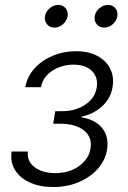

<svg xmlns="http://www.w3.org/2000/svg" viewBox="-20 -755 520 782"><path d="M196.3 6.8Q142.6 6.8 102.1 -11.5Q61.5 -29.8 41.3 -62.3Q21 -94.7 27.3 -137.7H93.8Q88.4 -99.1 120.6 -74.5Q152.8 -49.8 205.6 -49.8Q243.2 -49.8 273.7 -62.7Q304.2 -75.7 324.2 -98.4Q344.2 -121.1 348.6 -149.9Q356.4 -195.8 322.3 -223.4Q288.1 -251 225.1 -251H196.8L205.1 -302.2H232.9Q287.6 -302.2 327.4 -328.9Q367.2 -355.5 374 -398.9Q380.4 -439.9 354.5 -465.8Q328.6 -491.7 279.8 -491.7Q231 -491.7 192.6 -466.6Q154.3 -441.4 147 -399.9H83Q90.8 -443.4 120.6 -476.3Q150.4 -509.3 194.6 -527.8Q238.8 -546.4 289.1 -546.4Q340.8 -546.4 376.7 -527.1Q412.6 -507.8 429 -474.9Q445.3 -441.9 438.5 -400.4Q430.7 -353.5 395.5 -321.8Q360.4 -290 312 -279.8L311.5 -277.3Q370.1 -267.1 397.2 -231.9Q424.3 -196.8 416 -145.5Q408.7 -101.6 377.9 -67.1Q347.2 -32.7 300 -12.9Q252.9 6.8 196.3 6.8ZM404.3 -642.6Q385.3 -642.6 374 -656.2Q362.8 -669.9 365.7 -689Q368.7 -708 384.8 -721.4Q400.9 -734.9 419.9 -734.9Q439 -734.9 450 -721.4Q460.9 -708 458 -689Q454.6 -669.9 439 -656.2Q423.3 -642.6 404.3 -642.6ZM201.7 -642.6Q182.6 -642.6 171.4 -656.2Q160.2 -669.9 163.1 -689Q166.5 -708 182.4 -721.4Q198.2 -734.9 217.3 -734.9Q236.3 -734.9 247.3 -721.4Q258.3 -708 255.4 -689Q252 -669.9 236.3 -656.2Q220.7 -642.6 201.7 -642.6Z"/></svg>

Font: Inter 18pt Light
Style: Italic
Weight: 300
Italic angle: -9.3988°
Designer: Rasmus Andersson
Foundry: rsms
Version: Version 4.001;git-66647c0bb